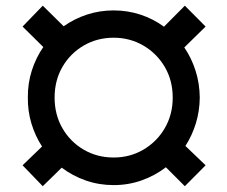

<svg xmlns="http://www.w3.org/2000/svg" viewBox="-20 -639 797 673"><path d="M378.4 9.8Q327.1 9.8 280.8 -6.3Q234.4 -22.5 196.3 -51.3L129.9 13.7L59.1 -59.6L127.4 -125.5Q103.5 -162.1 90.3 -205.6Q77.1 -249 77.6 -296.9Q77.1 -347.2 91.6 -392.1Q106 -437 131.8 -474.1L59.1 -545.9L129.9 -619.1L203.1 -546.9Q240.2 -573.2 284.9 -587.9Q329.6 -602.5 378.4 -602.5Q427.7 -602.5 472.7 -587.6Q517.6 -572.8 554.7 -545.4L627.9 -619.1L700.7 -545.9L626 -472.7Q651.4 -435.5 665.5 -391.1Q679.7 -346.7 680.2 -296.9Q679.7 -249.5 666.5 -206.5Q653.3 -163.6 629.9 -127.4L700.7 -59.6L627.9 13.7L561.5 -52.7Q523.4 -23.4 476.8 -6.8Q430.2 9.8 378.4 9.8ZM378.4 -86.9Q435.5 -86.9 482.7 -114.5Q529.8 -142.1 557.6 -189.7Q585.4 -237.3 585.4 -296.9Q585.4 -356.9 557.6 -404.3Q529.8 -451.7 482.7 -479.2Q435.5 -506.8 378.4 -506.8Q320.3 -506.8 273.2 -479.2Q226.1 -451.7 198.7 -404.3Q171.4 -356.9 171.4 -296.9Q171.4 -237.3 198.7 -189.7Q226.1 -142.1 273.2 -114.5Q320.3 -86.9 378.4 -86.9Z"/></svg>

Font: Inter Display ExtraBold
Style: Regular
Weight: 800
Designer: Rasmus Andersson
Foundry: rsms
Version: Version 4.000;git-a52131595